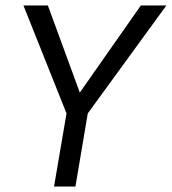

<svg xmlns="http://www.w3.org/2000/svg" viewBox="-20 -680 626 700"><path d="M255 0H177L222.5 -266.5L65.5 -660H154.5L271 -342.5L493.5 -660H586.5L300 -266.5Z"/></svg>

Font: Lucymar Sans
Style: Italic
Weight: 400
Italic angle: -10°
Foundry: The League of Moveable Type (original font) / Main changes by Cristiano Sobral with portions from Mirco Monsees
Version: Version 2.00;August 30, 2020;FontCreator 13.0.0.2681 64-bit